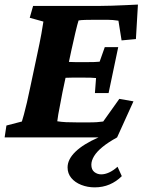

<svg xmlns="http://www.w3.org/2000/svg" viewBox="-30 -599 629 837"><path d="M383.8 -193.4 388.7 -258.8Q380.9 -259.8 365.7 -260.3Q350.6 -260.7 331.1 -260.7H287.1Q268.6 -260.7 253.4 -259.8Q238.3 -258.8 232.4 -257.8L248 -331.1Q253.9 -330.1 268.6 -329.1Q283.2 -328.1 301.8 -328.1H345.7Q365.2 -328.1 381.3 -328.6Q397.5 -329.1 404.3 -330.1L426.8 -393.6H485.4L443.4 -193.4ZM281.2 -379.9 242.2 -196.3Q238.3 -172.9 232.9 -147Q227.5 -121.1 224.1 -100.6Q220.7 -80.1 219.7 -70.3Q238.3 -67.4 257.8 -66.4Q277.3 -65.4 309.6 -65.4H349.6Q377.9 -65.4 392.1 -66.4Q406.2 -67.4 419.9 -69.3L490.2 -168L551.8 -157.2L480.5 0Q441.4 21.5 416.5 42Q391.6 62.5 379.9 82Q368.2 101.6 368.2 119.1Q368.2 140.6 381.3 150.9Q394.5 161.1 411.1 161.1Q427.7 161.1 445.8 152.8Q463.9 144.5 482.4 127.9L501 168.9Q477.5 192.4 447.8 205.1Q418 217.8 382.8 217.8Q351.6 217.8 324.2 207Q296.9 196.3 280.8 176.8Q264.6 157.2 264.6 130.9Q264.6 95.7 298.8 62.5Q333 29.3 399.4 0H-9.8L-2 -51.8L65.4 -69.3Q68.4 -78.1 74.2 -99.6Q80.1 -121.1 87.4 -152.3Q94.7 -183.6 102.5 -221.7L130.9 -355.5Q143.6 -414.1 150.4 -451.7Q157.2 -489.3 159.2 -504.9L99.6 -521.5L114.3 -573.2H405.3Q427.7 -573.2 458.5 -574.2Q489.3 -575.2 520.5 -576.7Q551.8 -578.1 571.3 -579.1L562.5 -428.7L500 -422.9L486.3 -508.8Q472.7 -510.7 462.4 -511.7Q452.1 -512.7 440.4 -512.7H377.9Q359.4 -512.7 341.3 -512.2Q323.2 -511.7 312.5 -509.8Q310.5 -503.9 306.6 -489.3Q302.7 -474.6 298.3 -455.6Q293.9 -436.5 289.6 -417Q285.2 -397.5 281.2 -379.9Z"/></svg>

Font: Crimson Pro ExtraBold
Style: Italic
Weight: 800
Italic angle: -12°
Designer: Jacques Le Bailly
Foundry: Baron von Fonthausen
Version: Version 1.003